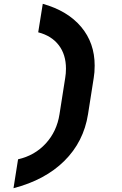

<svg xmlns="http://www.w3.org/2000/svg" viewBox="-20 -865 640 1010"><path d="M75 -27Q163 -47 221 -110.5Q279 -174 293 -264L323 -455Q327 -478 327 -504Q327 -578 289 -627.5Q251 -677 181 -695L205 -845Q336 -808 407 -723.5Q478 -639 478 -520Q478 -483 473 -455L443 -264Q420 -119 318.5 -18.5Q217 82 51 125Z"/></svg>

Font: JetBrains Mono Extra Bold
Style: Italic
Weight: 800
Italic angle: -9°
Monospace: yes
Designer: Philipp Nurullin, Konstantin Bulenkov
Foundry: JetBrains
Version: 2.002